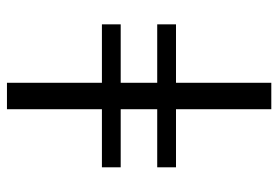

<svg xmlns="http://www.w3.org/2000/svg" viewBox="-144 -656 800 552"><g transform="rotate(90 256.0 -380.0)"><path d="M218 0H294V-273H461V-327H294V-432H461V-486H294V-760H218V-486H50V-432H218V-327H50V-273H218Z"/></g></svg>

Font: Noto Serif Display SemiCondensed SemiBold
Style: Regular
Weight: 600
Width: 4
Designer: Monotype Design Team
Foundry: Monotype Imaging Inc.
Version: Version 2.009